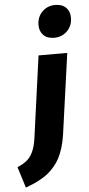

<svg xmlns="http://www.w3.org/2000/svg" viewBox="-172 -852 516 1112"><g transform="rotate(-5 86.0 -296.5)"><path d="M171.9 -627Q131.3 -627 109.1 -649.2Q86.9 -671.4 86.9 -708Q86.9 -754.9 117.4 -785.4Q147.9 -815.9 192.9 -815.9Q233.4 -815.9 255.6 -793.7Q277.8 -771.5 277.8 -734.9Q277.8 -688 247.3 -657.5Q216.8 -627 171.9 -627ZM-67.9 223.1 -106 101.1Q-71.3 85.9 -50.8 69.3Q-30.3 52.7 -15.6 22.5Q-1 -7.8 5.9 -56.2L71.8 -533.2H238.8L172.9 -62Q167 -22 156.5 11.7Q146 45.4 133.1 70.6Q120.1 95.7 101.6 117.2Q83 138.7 65.4 153.3Q47.9 168 23.7 181.6Q-0.5 195.3 -20.5 204.1Q-40.5 212.9 -67.9 223.1Z"/></g></svg>

Font: Fira Sans Compressed ExtraBold
Style: Italic
Weight: 800
Width: 3
Italic angle: -8°
Designer: Carrois Corporate & Edenspiekermann AG
Foundry: Carrois Corporate GbR & Edenspiekermann AG
Version: Version 4.203;PS 004.203;hotconv 1.0.88;makeotf.lib2.5.64775